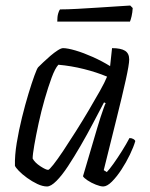

<svg xmlns="http://www.w3.org/2000/svg" viewBox="-20 -674 542 694"><path d="M150 0Q134 0 115 -9Q96 -18 78 -31Q60 -44 48 -56.5Q36 -69 34 -75Q33 -112 40.5 -157.5Q48 -203 59.5 -249.5Q71 -296 83 -335.5Q95 -375 104.5 -401Q114 -427 118 -431Q124 -437 136 -448.5Q148 -460 162 -472Q176 -484 188.5 -492Q201 -500 208 -500Q224 -500 253 -491.5Q282 -483 315.5 -468Q349 -453 378 -435L385 -500Q417 -500 432 -490.5Q447 -481 447 -459Q447 -441 434.5 -384.5Q422 -328 401 -244Q380 -160 355 -59L366 -52Q375 -61 390 -82Q405 -103 421 -128.5Q437 -154 448 -175Q456 -175 462 -171.5Q468 -168 469 -164Q463 -143 449.5 -115Q436 -87 419 -61Q402 -35 384.5 -17.5Q367 0 353 0Q343 0 326.5 -6.5Q310 -13 296.5 -22Q283 -31 280 -37L331 -210Q337 -231 343.5 -250.5Q350 -270 355 -284Q360 -298 362 -301L356 -304Q338 -270 316.5 -229Q295 -188 271.5 -147.5Q248 -107 226 -73.5Q204 -40 184 -20Q164 0 150 0ZM154 -60Q158 -60 173 -79Q188 -98 209 -129.5Q230 -161 254 -199Q278 -237 300.5 -275Q323 -313 341 -345Q359 -377 367 -397Q329 -413 283 -424.5Q237 -436 191 -440Q179 -427 166.5 -393Q154 -359 141.5 -315.5Q129 -272 119.5 -228Q110 -184 104 -149.5Q98 -115 98 -101Q106 -86 126 -73Q146 -60 154 -60ZM187 -596Q187 -614 190.2 -625Q193.3 -636 196.9 -640Q223 -640 259.5 -642Q295.9 -644 334.2 -646.5Q372.4 -649 403.5 -651Q434.5 -653 450.7 -654L459.7 -645Q458.8 -629 455.7 -615.5Q452.5 -602 449.8 -596Z"/></svg>

Font: Texturina Medium 12pt Thin
Style: Italic
Weight: 250
Italic angle: -11°
Version: Version 1.002